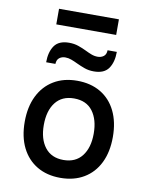

<svg xmlns="http://www.w3.org/2000/svg" viewBox="-97 -960 810 1042"><g transform="rotate(10 308.0 -439.0)"><path d="M308 12Q234 12 179.5 -20.2Q125 -52.5 95.2 -112.2Q65.5 -172 65.5 -255Q65.5 -337 95.2 -397.2Q125 -457.5 179.5 -490.2Q234 -523 308 -523Q382.5 -523 437.2 -490.8Q492 -458.5 521.5 -398.2Q551 -338 551 -255.5Q551 -173 521.5 -113Q492 -53 437.2 -20.5Q382.5 12 308 12ZM308 -86.5Q374.5 -86.5 410 -132.2Q445.5 -178 445.5 -255.5Q445.5 -333 410.8 -379.2Q376 -425.5 308 -425.5Q241.5 -425.5 206 -379.8Q170.5 -334 170.5 -255Q170.5 -178 206 -132.2Q241.5 -86.5 308 -86.5ZM387 -588.5Q358.5 -588.5 335 -597Q311.5 -605.5 290.5 -615.5Q273 -624 256.2 -630.2Q239.5 -636.5 222 -636.5Q203.5 -636.5 189.8 -626.2Q176 -616 175 -592.5H124Q124 -649 148 -683.8Q172 -718.5 229 -718.5Q257.5 -718.5 281 -710.2Q304.5 -702 325 -692Q342 -683.5 359 -677Q376 -670.5 394 -670.5Q413 -670.5 426.8 -681Q440.5 -691.5 441 -714.5H492Q492 -658 468 -623.2Q444 -588.5 387 -588.5ZM142.5 -804.5V-890.5H472.5V-804.5Z"/></g></svg>

Font: Overpass Mono Light SemiBold
Style: Regular
Weight: 600
Monospace: yes
Version: Version 4.000